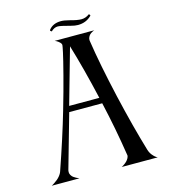

<svg xmlns="http://www.w3.org/2000/svg" viewBox="-128 -988 958 1090"><g transform="rotate(-15 351.5 -443.5)"><path d="M252.9 -411.1H430.2Q388.7 -592.3 345.2 -736.8ZM451.2 1Q453.1 0 456.5 -1.7Q460 -3.4 468.3 -9.3Q476.6 -15.1 482.9 -21.5Q489.3 -27.8 494.6 -37.1Q500 -46.4 500 -55.2Q500 -55.7 499.5 -56.9Q499 -58.1 499 -59.1Q474.6 -217.8 438 -377H244.1L153.8 -59.1Q152.8 -56.2 152.8 -48.8Q152.8 -39.1 158 -30.5Q163.1 -22 170.4 -16.6Q177.7 -11.2 185.1 -7.3Q192.4 -3.4 197.8 -1.5Q203.1 0.5 203.1 1H40Q42 0 45.7 -2Q49.3 -3.9 59.1 -10.5Q68.8 -17.1 77.1 -23.9Q85.4 -30.8 93.8 -41.3Q102.1 -51.8 106 -62Q170.9 -249 212.9 -394Q244.1 -501 266.8 -588.9Q289.6 -676.8 297.4 -713.4Q305.2 -750 305.2 -754.9Q305.2 -763.2 296.1 -771.7Q287.1 -780.3 278.3 -784.7L269 -789.1H502Q500.5 -788.6 497.6 -787.6Q494.6 -786.6 487.5 -782.7Q480.5 -778.8 475.1 -773.9Q469.7 -769 465.3 -760.5Q460.9 -752 460.9 -742.2Q460.9 -741.2 461.4 -738.8Q461.9 -736.3 461.9 -734.9Q482.4 -597.2 528.8 -394Q572.8 -203.6 617.2 -55.2Q622.6 -37.6 634 -23.4Q645.5 -9.3 654.3 -3.9L663.1 1ZM382.8 -879.9Q424.3 -868.2 448.2 -868.2Q473.1 -868.2 495.1 -884.8Q502 -880.9 502 -877Q502 -875 501 -874Q468.8 -841.8 420.9 -841.8Q402.8 -841.8 379.9 -848.1Q322.3 -863.8 307.1 -863.8Q285.6 -863.8 267.1 -845.2Q258.8 -849.1 258.8 -854Q258.8 -855.5 261.2 -857.9Q285.6 -888.2 332 -888.2Q350.6 -888.2 382.8 -879.9Z"/></g></svg>

Font: Anticva
Style: Regular
Weight: 400
Version: Version 1.000